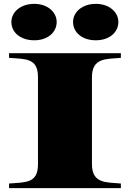

<svg xmlns="http://www.w3.org/2000/svg" viewBox="-20 -976 674 996"><path d="M27 -24V0H607V-24C533 -31 457 -22 457 -124V-576C457 -678 533 -669 607 -676V-700H27V-676C113 -669 177 -676 177 -576V-124C177 -24 113 -31 27 -24ZM158 -767C227 -767 274 -808 274 -862C274 -913 227 -956 158 -956C86 -956 39 -913 39 -862C39 -808 86 -767 158 -767ZM477 -767C547 -767 594 -808 594 -862C594 -913 547 -956 477 -956C406 -956 359 -913 359 -862C359 -808 406 -767 477 -767Z"/></svg>

Font: Sprat Extended Black
Style: Regular
Weight: 900
Width: 9
Designer: Ethan Nakache
Foundry: Collletttivo
Version: Version 2.000;Glyphs 3.2 (3217)